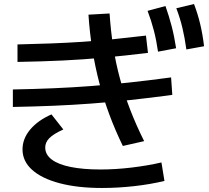

<svg xmlns="http://www.w3.org/2000/svg" viewBox="-20 -875 1040 955"><path d="M591 -149Q553 -227 524 -305Q495 -383 474 -463Q453 -543 439.5 -627.5Q426 -712 420 -802L525 -808Q531 -720 543.5 -640Q556 -560 577 -483Q598 -406 627.5 -329.5Q657 -253 697 -173ZM487 60Q366 60 277 36.5Q188 13 140 -30Q92 -73 92 -132Q92 -185 130 -230.5Q168 -276 236 -306L295 -231Q246 -209 225 -187.5Q204 -166 205 -139Q206 -105 238 -81Q270 -57 331.5 -44.5Q393 -32 480 -32Q554 -32 634 -41.5Q714 -51 783 -67L798 25Q727 42 646.5 51Q566 60 487 60ZM67 -654Q155 -656 234.5 -659Q314 -662 390 -667Q466 -672 543.5 -680Q621 -688 706 -698L716 -612Q601 -598 498.5 -588.5Q396 -579 291.5 -574Q187 -569 67 -567ZM44 -430Q150 -432 245 -436Q340 -440 432.5 -447Q525 -454 622.5 -464.5Q720 -475 831 -490L837 -403Q726 -388 627.5 -377.5Q529 -367 435.5 -360Q342 -353 246.5 -349Q151 -345 44 -343ZM766 -618Q758 -674 745.5 -722.5Q733 -771 714 -821L803 -845Q821 -794 834 -744Q847 -694 856 -635ZM907 -629Q899 -687 887.5 -735.5Q876 -784 857 -834L945 -855Q964 -805 976 -754.5Q988 -704 995 -645Z"/></svg>

Font: M PLUS 2 Thin Medium
Style: Regular
Weight: 500
Version: Version 1.001